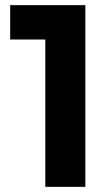

<svg xmlns="http://www.w3.org/2000/svg" viewBox="-20 -726 418 746"><path d="M156 0V-706H311.5V0ZM19.5 -572.5V-706H301.5V-572.5Z"/></svg>

Font: Outfit Thin
Style: Regular
Weight: 100
Designer: Rodrigo Fuenzalida
Foundry: fragTYPE
Version: Version 1.000